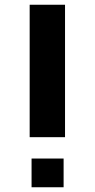

<svg xmlns="http://www.w3.org/2000/svg" viewBox="-20 -699 399 809"><path d="M254 -679V-121H105V-679ZM248 90H113V-31H248Z"/></svg>

Font: BM HANNA Pro
Style: Regular
Weight: 400
Designer: Woowa Brothers : Cheoljun Lim; Soyoung Lee; & Sandoll : Jooyeon Kang;
Foundry: Sandoll Communications Inc.
Version: Version 1.000;PS 1;hotconv 16.6.51;makeotf.lib2.5.65220